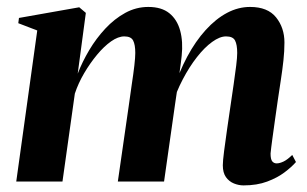

<svg xmlns="http://www.w3.org/2000/svg" viewBox="-20 -536 908 567"><path d="M233.5 -498 209.5 -318.5Q223 -353.5 243.5 -388Q264 -422.5 291 -451.5Q318 -480.5 350 -498Q382 -515.5 418 -515.5Q457 -515.5 480 -497Q503 -478.5 512 -445.8Q521 -413 516.5 -371Q515.5 -363 514 -349.5Q512.5 -336 510 -320.2Q507.5 -304.5 504.5 -290.5L490.5 -266.5Q508.5 -323 533 -368.8Q557.5 -414.5 587.5 -447.5Q617.5 -480.5 650.5 -498Q683.5 -515.5 718.5 -515.5Q770.5 -515.5 795.2 -484.8Q820 -454 820 -410.5Q820 -385 817 -357.5Q814 -330 809.5 -300.8Q805 -271.5 800.5 -241Q796.5 -213.5 792.2 -182.8Q788 -152 784.2 -125.2Q780.5 -98.5 779 -82.5Q779 -65.5 784 -59.5Q789 -53.5 797 -53.5Q806 -53.5 817.8 -59.2Q829.5 -65 843 -78.5L854 -57.5Q841.5 -43 820.2 -27Q799 -11 769 0.2Q739 11.5 699 11.5Q685 11.5 670.8 5.8Q656.5 0 647.2 -13Q638 -26 638 -48Q638 -60.5 641.8 -90Q645.5 -119.5 650.8 -155.5Q656 -191.5 660.5 -222Q665.5 -256 670 -287Q674.5 -318 677.5 -342.2Q680.5 -366.5 680.5 -379.5Q680.5 -404 674.2 -416.2Q668 -428.5 647.5 -428.5Q629 -428.5 606.5 -412.2Q584 -396 561.5 -367.2Q539 -338.5 519.5 -301.2Q500 -264 487 -221.5L509 -308.5Q506.5 -291.5 504.8 -280Q503 -268.5 501.2 -257Q499.5 -245.5 497 -228.5L464.5 0H328L360 -222Q364.5 -256 369.2 -287.2Q374 -318.5 376.8 -342.8Q379.5 -367 379.5 -379.5Q379.5 -404 373.2 -416.2Q367 -428.5 347 -428.5Q329 -428.5 308 -413.8Q287 -399 266.5 -374.2Q246 -349.5 228.5 -319.8Q211 -290 201 -259.5L164.5 0H28L90 -446L34 -467.5L36 -483L214 -514.5Z"/></svg>

Font: Merriweather 144pt
Style: Bold Italic
Weight: 700
Italic angle: -7.8°
Version: Version 2.101